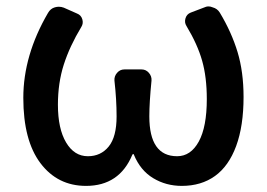

<svg xmlns="http://www.w3.org/2000/svg" viewBox="-20 -575 844 607"><path d="M252 12.7Q162.1 12.7 107.9 -59.1Q53.7 -130.9 53.7 -265.6Q53.7 -400.4 131.8 -534.2Q139.6 -547.9 153.3 -551.8Q160.2 -553.7 166 -553.7Q173.8 -553.7 181.6 -550.8L223.6 -532.2Q236.3 -527.3 240.2 -514.2Q244.1 -501 237.3 -490.2Q200.2 -428.7 181.6 -370.6Q163.1 -312.5 163.1 -244.1Q163.1 -168 189 -124.5Q214.8 -81.1 257.8 -81.1Q298.8 -81.1 323.7 -111.8Q348.6 -142.6 348.6 -207Q348.6 -260.7 341.8 -320.3Q340.8 -334 350.1 -344.7Q359.4 -355.5 373 -355.5H427.7Q441.4 -355.5 450.7 -344.7Q460 -334 459 -320.3Q452.1 -251 452.1 -207Q452.1 -81.1 540 -81.1Q583 -81.1 608.4 -127.4Q633.8 -173.8 633.8 -261.7Q633.8 -331.1 619.1 -382.8Q604.5 -434.6 569.3 -493.2Q562.5 -503.9 566.4 -517.1Q570.3 -530.3 583 -535.2L624 -550.8Q631.8 -554.7 639.6 -554.7Q645.5 -554.7 652.3 -551.8Q667 -547.9 674.8 -535.2Q711.9 -473.6 731 -410.6Q750 -347.7 750 -268.6Q750 -176.8 726.6 -113.3Q703.1 -49.8 659.7 -18.6Q616.2 12.7 554.7 12.7Q504.9 12.7 464.4 -11.7Q423.8 -36.1 403.3 -85.9Q403.3 -87.9 401.4 -87.9Q399.4 -87.9 398.4 -85.9Q357.4 12.7 252 12.7Z"/></svg>

Font: Gen Jyuu GothicL Medium
Style: Regular
Weight: 500
Designer: [Source Han Sans]
Ryoko NISHIZUKA  (kana & ideographs); Paul D. Hunt (Latin, Greek & Cyrillic); Wenlong ZHANG  (bopomofo
Version: Version 1.002.20150607